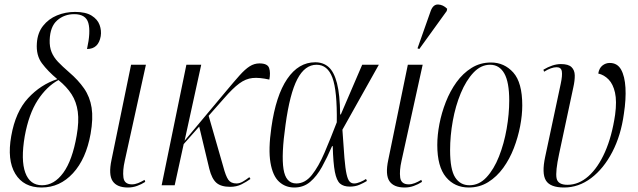

<svg xmlns="http://www.w3.org/2000/svg" viewBox="-20 -824 2836 854"><path d="M165 10Q85 10 48 -51Q11 -112 30 -219Q49 -327 105 -387.5Q161 -448 235 -472Q193 -507 166.5 -542.5Q140 -578 144 -632Q147 -678 171.5 -709Q196 -740 233.5 -755.5Q271 -771 314 -771Q361 -771 387.5 -754.5Q414 -738 423 -713Q432 -688 428 -663Q418 -606 367 -606Q384 -682 373 -721.5Q362 -761 310 -761Q266 -761 234.5 -733.5Q203 -706 201 -646Q200 -615 209.5 -592Q219 -569 238 -549Q257 -529 287 -503Q328 -468 354 -430.5Q380 -393 387.5 -345Q395 -297 383 -229Q363 -117 304.5 -53.5Q246 10 165 10ZM167 0Q221 0 261.5 -55.5Q302 -111 321 -221Q332 -283 326 -327Q320 -371 298.5 -404.5Q277 -438 240 -468Q187 -439 147.5 -378Q108 -317 90 -218Q72 -112 92.5 -56Q113 0 167 0Z M549 10Q500 10 481 -18.5Q462 -47 476 -113L563 -536H629L535 -109Q525 -65 529 -34.5Q533 -4 567 -4Q580 -4 594 -9.5Q608 -15 623 -24L626 -15Q609 -4 589.5 3Q570 10 549 10Z M699 0 809 -536H875L801 -198L986 -419Q1021 -461 1045.5 -488.5Q1070 -516 1090.5 -529Q1111 -542 1134 -542Q1170 -542 1177 -521.5Q1184 -501 1178 -470Q1134 -480 1103.5 -477Q1073 -474 1044 -452.5Q1015 -431 976 -386L908 -309L973 -83Q984 -41 995.5 -24.5Q1007 -8 1032 -8Q1046 -8 1060.5 -16.5Q1075 -25 1089 -36L1094 -28Q1076 -15 1054 -4Q1032 7 1004 7Q963 7 942.5 -11Q922 -29 911 -73L866 -261L797 -183L757 0Z M1289 10Q1249 10 1221 -16Q1193 -42 1183 -100.5Q1173 -159 1187 -257Q1207 -399 1257.5 -473Q1308 -547 1382 -547Q1418 -547 1442 -525.5Q1466 -504 1479 -453.5Q1492 -403 1493 -315H1496L1591 -536H1665L1503 -247Q1508 -169 1512 -121.5Q1516 -74 1521.5 -49.5Q1527 -25 1535 -16.5Q1543 -8 1555 -8Q1567 -8 1582.5 -14.5Q1598 -21 1608 -28L1612 -19Q1597 -10 1578.5 -2Q1560 6 1536 6Q1508 6 1492.5 -7.5Q1477 -21 1469.5 -59.5Q1462 -98 1460 -174H1457Q1435 -123 1412 -81.5Q1389 -40 1359.5 -15Q1330 10 1289 10ZM1298 -8Q1337 -8 1367 -45.5Q1397 -83 1423.5 -145Q1450 -207 1478 -280Q1480 -421 1458.5 -478.5Q1437 -536 1388 -536Q1336 -536 1302.5 -472Q1269 -408 1250 -269Q1231 -136 1241 -72Q1251 -8 1298 -8Z M1780 10Q1731 10 1712 -18.5Q1693 -47 1707 -113L1794 -536H1860L1766 -109Q1756 -65 1760 -34.5Q1764 -4 1798 -4Q1811 -4 1825 -9.5Q1839 -15 1854 -24L1857 -15Q1840 -4 1820.5 3Q1801 10 1780 10ZM1845 -606 1837 -609 1896 -776Q1907 -805 1929 -804Q1951 -803 1969 -785L1967 -775Z M2065 10Q2002 10 1963.5 -36.5Q1925 -83 1925 -179Q1925 -223 1934.5 -272.5Q1944 -322 1963 -370.5Q1982 -419 2010.5 -458.5Q2039 -498 2077.5 -522Q2116 -546 2164 -546Q2223 -546 2263 -501.5Q2303 -457 2303 -355Q2303 -312 2293.5 -262.5Q2284 -213 2265.5 -165Q2247 -117 2218.5 -77.5Q2190 -38 2151.5 -14Q2113 10 2065 10ZM2068 0Q2111 0 2144 -35.5Q2177 -71 2199.5 -128Q2222 -185 2233.5 -251Q2245 -317 2245 -377Q2245 -459 2223 -497.5Q2201 -536 2160 -536Q2119 -536 2086 -501Q2053 -466 2029.5 -409.5Q2006 -353 1994 -286.5Q1982 -220 1982 -156Q1982 -70 2004.5 -35Q2027 0 2068 0Z M2489 10Q2427 10 2408 -21.5Q2389 -53 2405 -127L2474 -451Q2482 -488 2479 -506.5Q2476 -525 2456 -525Q2432 -525 2400 -505L2397 -514Q2417 -526 2436.5 -532.5Q2456 -539 2475 -539Q2508 -539 2522 -525.5Q2536 -512 2536.5 -489Q2537 -466 2530 -435L2467 -140Q2450 -61 2455.5 -31.5Q2461 -2 2504 -2Q2554 -2 2597 -40Q2640 -78 2671 -148Q2702 -218 2716 -314Q2724 -374 2715.5 -412Q2707 -450 2687 -470.5Q2667 -491 2641 -497Q2645 -521 2659.5 -532.5Q2674 -544 2692 -544Q2726 -544 2742.5 -514.5Q2759 -485 2762 -434Q2765 -383 2755 -318Q2742 -222 2703.5 -148Q2665 -74 2609.5 -32Q2554 10 2489 10Z"/></svg>

Font: Noto Serif Display ExtraCondensed Light
Style: Italic
Weight: 300
Width: 2
Italic angle: -12°
Designer: Monotype Design Team
Foundry: Monotype Imaging Inc.
Version: Version 2.009